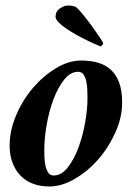

<svg xmlns="http://www.w3.org/2000/svg" viewBox="-20 -672 496 698"><path d="M264 -411Q277 -411 284 -400.5Q291 -390 294 -375Q297 -360 297.5 -343Q298 -326 298 -314Q298 -275 289.5 -226.5Q281 -178 265 -135Q249 -92 226 -63Q203 -34 175 -34Q162 -34 155 -45Q148 -56 145 -71Q142 -86 141.5 -101.5Q141 -117 141 -126Q141 -168 149.5 -217.5Q158 -267 174 -310Q190 -353 213 -382Q236 -411 264 -411ZM275 -452Q230 -452 183.5 -424Q137 -396 99.5 -352Q62 -308 38.5 -252.5Q15 -197 15 -143Q15 -107 26 -79Q37 -51 56 -32Q75 -13 101.5 -3.5Q128 6 159 6Q204 6 251.5 -21.5Q299 -49 337 -92.5Q375 -136 399.5 -190.5Q424 -245 424 -299Q424 -344 412.5 -373.5Q401 -403 380.5 -420.5Q360 -438 333 -445Q306 -452 275 -452ZM346 -503Q348 -505 351 -507.5Q354 -510 355 -515Q354 -519 343 -535.5Q332 -552 317 -573Q302 -594 285.5 -614.5Q269 -635 258 -645Q255 -648 246 -650Q237 -652 227 -652Q214 -652 198 -641.5Q182 -631 182 -611Q182 -598 205 -580Q228 -562 257.5 -545.5Q287 -529 313.5 -517Q340 -505 346 -503Z"/></svg>

Font: Vermiglione
Style: Italic
Weight: 400
Italic angle: -11°
Version: Version 1.105